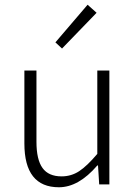

<svg xmlns="http://www.w3.org/2000/svg" viewBox="-20 -779 572 811"><path d="M242 -574 214 -600 350 -759 388 -725ZM229 12Q83 12 83 -173V-481H134V-180Q134 -105 159.5 -69.5Q185 -34 240 -34Q281 -34 314.5 -56Q348 -78 391 -129V-481H442V0H399L394 -80H391Q312 12 229 12Z"/></svg>

Font: Assistant Light
Style: Regular
Weight: 300
Designer: Hebrew By Ben Nathan, Latin by Paul Hunt
Version: Version 2.001;PS 002.001;hotconv 1.0.88;makeotf.lib2.5.64775